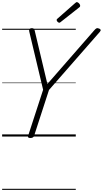

<svg xmlns="http://www.w3.org/2000/svg" viewBox="-20 -1279 963 1799"><path d="M264 14Q237 14 243 -5L384 -438L254 -984Q250 -1000 257 -1007.5Q264 -1015 277 -1015Q292 -1015 297 -1009.5Q302 -1004 305 -993L424 -492L863 -995Q875 -1009 884 -1013.5Q893 -1018 906 -1012Q919 -1009 922.5 -1000.5Q926 -992 915 -980L439 -436L299 -5Q293 14 264 14ZM536 -1066Q528 -1066 519.5 -1074.5Q511 -1083 511 -1090Q511 -1093 511.5 -1096Q512 -1099 517 -1103L684 -1250Q689 -1253 692 -1256Q695 -1259 700 -1259Q706 -1259 713.5 -1253.5Q721 -1248 726 -1240.5Q731 -1233 731 -1226Q731 -1222 730 -1218.5Q729 -1215 724 -1211L549 -1073Q545 -1070 542 -1068Q539 -1066 536 -1066ZM0 490H690V500H0ZM0 -20H690V0H0ZM0 -505H690V-500H0ZM0 -1010H690V-1000H0Z"/></svg>

Font: Playwrite US Trad Guides
Style: Regular
Weight: 400
Designer: Veronika Burian, José Scaglione
Foundry: TypeTogether
Version: Version 1.003